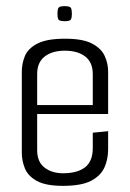

<svg xmlns="http://www.w3.org/2000/svg" viewBox="-20 -601 423 625"><path d="M185 4Q129 4 100 -12Q71 -28 61 -53Q51 -78 51 -103V-368Q51 -394 61 -418.5Q71 -443 101.5 -459Q132 -475 192 -475Q249 -475 279 -459.5Q309 -444 320.5 -419.5Q332 -395 332 -368V-254L282 -252V-360Q282 -398 257.5 -417Q233 -436 191 -436Q150 -436 125.5 -417Q101 -398 101 -360V-112Q101 -74 125 -55.5Q149 -37 185 -37Q232 -37 257 -56.5Q282 -76 282 -119V-169L332 -174V-115Q332 -83 320 -56Q308 -29 276.5 -12.5Q245 4 185 4ZM59 -230V-259H332V-230ZM191 -532Q173 -532 170 -538Q167 -544 167 -556Q167 -569 170 -575Q173 -581 190 -581Q208 -581 211 -575Q214 -569 214 -556Q214 -544 211 -538Q208 -532 191 -532Z"/></svg>

Font: Smooch Sans Thin
Style: Regular
Weight: 400
Version: Version 1.010